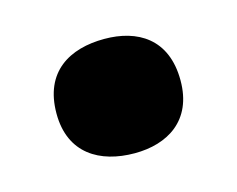

<svg xmlns="http://www.w3.org/2000/svg" viewBox="-44 -507 377 305"><g transform="rotate(-15 144.5 -354.0)"><path d="M42 -353C42 -287 89 -260 146 -260C200 -260 246 -287 246 -353C246 -422 200 -448 146 -448C89 -448 42 -422 42 -353Z"/></g></svg>

Font: Noto Sans UI Black
Style: Regular
Weight: 900
Designer: Monotype Design Team
Foundry: Monotype Imaging Inc.
Version: Version 1.901